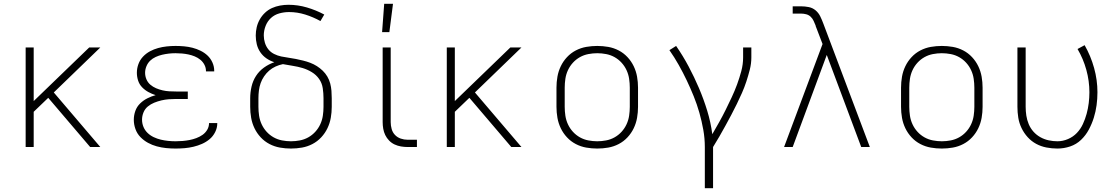

<svg xmlns="http://www.w3.org/2000/svg" viewBox="-20 -768 5840 1003"><path d="M114 0V-520H156V-240L446 -520H504L261 -285L504 0H451L232 -257L156 -184V0Z M897 8Q872 8 847.5 5.5Q823 3 799 -3.5Q775 -10 753 -22Q731 -34 713.5 -52Q696 -70 687.5 -94Q679 -118 679 -142Q679 -166 687 -188.5Q695 -211 712 -227.5Q729 -244 750 -254.5Q771 -265 793 -271Q774 -277 755.5 -287Q737 -297 722.5 -312Q708 -327 701.5 -347Q695 -367 695 -388Q695 -411 703 -433Q711 -455 727 -472Q743 -489 763.5 -500Q784 -511 806 -517Q828 -523 851 -525.5Q874 -528 897 -528Q919 -528 941.5 -526Q964 -524 985.5 -518.5Q1007 -513 1027.5 -503Q1048 -493 1064 -478Q1080 -463 1089.5 -442Q1099 -421 1099 -399V-395H1056V-397Q1056 -414 1048 -429.5Q1040 -445 1026.5 -456Q1013 -467 997 -473.5Q981 -480 964.5 -483.5Q948 -487 931 -488.5Q914 -490 897 -490Q879 -490 861.5 -488Q844 -486 827 -482Q810 -478 793.5 -470.5Q777 -463 764.5 -451Q752 -439 745 -422Q738 -405 738 -388Q738 -370 745 -353.5Q752 -337 765.5 -325.5Q779 -314 795.5 -307Q812 -300 829.5 -296Q847 -292 864.5 -291Q882 -290 900 -290H961V-251H900Q880 -251 861 -249.5Q842 -248 823 -243.5Q804 -239 785.5 -231.5Q767 -224 752 -211.5Q737 -199 729.5 -180.5Q722 -162 722 -143Q722 -123 729.5 -105Q737 -87 751 -73.5Q765 -60 783 -51.5Q801 -43 820 -38.5Q839 -34 858.5 -32Q878 -30 897 -30Q915 -30 933.5 -31.5Q952 -33 970 -36.5Q988 -40 1005.5 -46.5Q1023 -53 1038 -63.5Q1053 -74 1062.5 -90Q1072 -106 1072 -125H1115V-123Q1115 -100 1104 -78Q1093 -56 1075 -41Q1057 -26 1035.5 -16.5Q1014 -7 991 -1.5Q968 4 944.5 6Q921 8 897 8Z M1500 8Q1471 8 1442.5 3Q1414 -2 1388 -15.5Q1362 -29 1342 -50.5Q1322 -72 1309.5 -98Q1297 -124 1292 -152.5Q1287 -181 1287 -210V-255Q1287 -285 1294 -315.5Q1301 -346 1317.5 -371.5Q1334 -397 1359 -415Q1384 -433 1413 -443Q1391 -450 1372 -463Q1353 -476 1340 -495Q1327 -514 1321.5 -536.5Q1316 -559 1316 -582Q1316 -604 1321 -625.5Q1326 -647 1337 -666.5Q1348 -686 1364.5 -701.5Q1381 -717 1401 -726Q1421 -735 1443 -739Q1465 -743 1487 -743Q1536 -743 1583.5 -729Q1631 -715 1674 -692L1654 -658Q1616 -679 1574.5 -692Q1533 -705 1490 -705Q1464 -705 1439 -698Q1414 -691 1395.5 -674Q1377 -657 1367.5 -632.5Q1358 -608 1358 -583Q1358 -563 1364 -544Q1370 -525 1382 -510Q1394 -495 1412 -486Q1430 -477 1449 -473Q1468 -469 1487 -466.5Q1506 -464 1525.5 -460Q1545 -456 1563.5 -451.5Q1582 -447 1600.5 -440Q1619 -433 1635.5 -422.5Q1652 -412 1666 -398.5Q1680 -385 1690 -368Q1700 -351 1705 -332Q1710 -313 1711.5 -293.5Q1713 -274 1713 -255V-210Q1713 -181 1708 -152.5Q1703 -124 1690.5 -98Q1678 -72 1658 -50.5Q1638 -29 1612 -15.5Q1586 -2 1557.5 3Q1529 8 1500 8ZM1500 -30Q1523 -30 1546.5 -34.5Q1570 -39 1590.5 -50.5Q1611 -62 1627 -79.5Q1643 -97 1653 -118.5Q1663 -140 1666.5 -163.5Q1670 -187 1670 -210V-255Q1670 -281 1666 -307.5Q1662 -334 1647 -355.5Q1632 -377 1609 -391Q1586 -405 1561 -412.5Q1536 -420 1510 -424Q1484 -428 1458 -433Q1438 -429 1419.5 -420.5Q1401 -412 1386 -399Q1371 -386 1359.5 -369Q1348 -352 1341.5 -333.5Q1335 -315 1332.5 -295Q1330 -275 1330 -255V-210Q1330 -187 1333.5 -163.5Q1337 -140 1347 -118.5Q1357 -97 1373 -79.5Q1389 -62 1409.5 -50.5Q1430 -39 1453.5 -34.5Q1477 -30 1500 -30Z M2158 0H2109Q2092 0 2074.5 -3Q2057 -6 2041 -13.5Q2025 -21 2012.5 -34Q2000 -47 1992.5 -62.5Q1985 -78 1982 -95.5Q1979 -113 1979 -130V-520H2021V-130Q2021 -112 2026 -94Q2031 -76 2043.5 -63Q2056 -50 2073.5 -44Q2091 -38 2109 -38H2158ZM1976 -600 1987 -748H2033L2014 -600Z M2314 0V-520H2356V-240L2646 -520H2704L2461 -285L2704 0H2651L2432 -257L2356 -184V0Z M3100 8Q3071 8 3042.5 3Q3014 -2 2988 -15.5Q2962 -29 2942 -50.5Q2922 -72 2909.5 -98Q2897 -124 2892 -152.5Q2887 -181 2887 -210V-310Q2887 -339 2892 -367.5Q2897 -396 2909.5 -422Q2922 -448 2942 -469.5Q2962 -491 2988 -504.5Q3014 -518 3042.5 -523Q3071 -528 3100 -528Q3129 -528 3157.5 -523Q3186 -518 3212 -504.5Q3238 -491 3258 -469.5Q3278 -448 3290.5 -422Q3303 -396 3308 -367.5Q3313 -339 3313 -310V-210Q3313 -181 3308 -152.5Q3303 -124 3290.5 -98Q3278 -72 3258 -50.5Q3238 -29 3212 -15.5Q3186 -2 3157.5 3Q3129 8 3100 8ZM3100 -30Q3123 -30 3146.5 -34.5Q3170 -39 3190.5 -50.5Q3211 -62 3227 -79.5Q3243 -97 3253 -118.5Q3263 -140 3266.5 -163.5Q3270 -187 3270 -210V-310Q3270 -333 3266.5 -356.5Q3263 -380 3253 -401.5Q3243 -423 3227 -440.5Q3211 -458 3190.5 -469.5Q3170 -481 3146.5 -485.5Q3123 -490 3100 -490Q3077 -490 3053.5 -485.5Q3030 -481 3009.5 -469.5Q2989 -458 2973 -440.5Q2957 -423 2947 -401.5Q2937 -380 2933.5 -356.5Q2930 -333 2930 -310V-210Q2930 -187 2933.5 -163.5Q2937 -140 2947 -118.5Q2957 -97 2973 -79.5Q2989 -62 3009.5 -50.5Q3030 -39 3053.5 -34.5Q3077 -30 3100 -30Z M3662 215V0Q3662 -45 3654 -90Q3646 -135 3633.5 -179Q3621 -223 3604 -265Q3587 -307 3567.5 -348Q3548 -389 3525.5 -429Q3503 -469 3477 -506L3512 -528Q3548 -476 3577.5 -420.5Q3607 -365 3631.5 -307.5Q3656 -250 3674.5 -189.5Q3693 -129 3701 -67Q3719 -98 3737 -130Q3755 -162 3771 -194.5Q3787 -227 3802.5 -260Q3818 -293 3830.5 -327Q3843 -361 3852.5 -396.5Q3862 -432 3862 -468V-520H3905V-468Q3905 -436 3897 -404.5Q3889 -373 3879 -342.5Q3869 -312 3856 -282.5Q3843 -253 3829 -224.5Q3815 -196 3800 -167.5Q3785 -139 3769.5 -111Q3754 -83 3738 -55Q3722 -27 3705 0V215Z M4121 0H4076L4277 -538L4241 -632V-634Q4236 -646 4230.5 -658.5Q4225 -671 4215 -680.5Q4205 -690 4191.5 -693.5Q4178 -697 4165 -697H4121V-735H4165Q4185 -735 4205 -731Q4225 -727 4240.5 -714Q4256 -701 4265 -682.5Q4274 -664 4281 -645L4524 0H4479L4299 -481Z M4900 8Q4871 8 4842.5 3Q4814 -2 4788 -15.5Q4762 -29 4742 -50.5Q4722 -72 4709.5 -98Q4697 -124 4692 -152.5Q4687 -181 4687 -210V-310Q4687 -339 4692 -367.5Q4697 -396 4709.5 -422Q4722 -448 4742 -469.5Q4762 -491 4788 -504.5Q4814 -518 4842.5 -523Q4871 -528 4900 -528Q4929 -528 4957.5 -523Q4986 -518 5012 -504.5Q5038 -491 5058 -469.5Q5078 -448 5090.5 -422Q5103 -396 5108 -367.5Q5113 -339 5113 -310V-210Q5113 -181 5108 -152.5Q5103 -124 5090.5 -98Q5078 -72 5058 -50.5Q5038 -29 5012 -15.5Q4986 -2 4957.5 3Q4929 8 4900 8ZM4900 -30Q4923 -30 4946.5 -34.5Q4970 -39 4990.5 -50.5Q5011 -62 5027 -79.5Q5043 -97 5053 -118.5Q5063 -140 5066.5 -163.5Q5070 -187 5070 -210V-310Q5070 -333 5066.5 -356.5Q5063 -380 5053 -401.5Q5043 -423 5027 -440.5Q5011 -458 4990.5 -469.5Q4970 -481 4946.5 -485.5Q4923 -490 4900 -490Q4877 -490 4853.5 -485.5Q4830 -481 4809.5 -469.5Q4789 -458 4773 -440.5Q4757 -423 4747 -401.5Q4737 -380 4733.5 -356.5Q4730 -333 4730 -310V-210Q4730 -187 4733.5 -163.5Q4737 -140 4747 -118.5Q4757 -97 4773 -79.5Q4789 -62 4809.5 -50.5Q4830 -39 4853.5 -34.5Q4877 -30 4900 -30Z M5504 8Q5475 8 5446.5 2.5Q5418 -3 5393 -16.5Q5368 -30 5348.5 -51.5Q5329 -73 5316.5 -99Q5304 -125 5299.5 -153Q5295 -181 5295 -210V-520H5338V-210Q5338 -187 5341.5 -164Q5345 -141 5354 -119.5Q5363 -98 5378.5 -80.5Q5394 -63 5414.5 -51.5Q5435 -40 5458 -35Q5481 -30 5504 -30Q5532 -30 5559 -41.5Q5586 -53 5605.5 -73.5Q5625 -94 5637 -120Q5649 -146 5656.5 -173.5Q5664 -201 5667.5 -229.5Q5671 -258 5671 -286Q5671 -345 5655 -403Q5639 -461 5609 -512L5646 -532Q5678 -476 5695.5 -413Q5713 -350 5713 -286Q5713 -252 5708.5 -218.5Q5704 -185 5694 -153Q5684 -121 5668 -91Q5652 -61 5627.5 -37.5Q5603 -14 5570.5 -3Q5538 8 5504 8Z"/></svg>

Font: Iosevka Aile Extralight
Style: Regular
Weight: 200
Designer: Belleve Invis
Foundry: Belleve Invis
Version: Version 31.1.0; ttfautohint (v1.8.4)